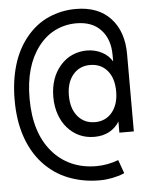

<svg xmlns="http://www.w3.org/2000/svg" viewBox="-57 -727 716 930"><g transform="rotate(-5 301.0 -262.5)"><path d="M388.7 155.8Q308.6 155.8 238 127.9Q167.5 100.1 115.2 42.5Q65.9 -12.2 39.6 -89.8Q13.2 -167.5 13.2 -267.1Q13.2 -358.9 35.9 -435.5Q58.6 -512.2 104.5 -568.4Q151.4 -626 213.9 -653.6Q276.4 -681.2 346.2 -681.2Q455.1 -681.2 515.1 -616.5Q575.2 -551.8 575.2 -441.9V-65.9H504.9V-120.1Q486.3 -89.4 455.1 -72.8Q423.8 -56.2 383.3 -56.2Q304.2 -56.2 252.4 -114.7Q229 -141.1 215.1 -179.7Q201.2 -218.3 201.2 -266.6Q201.2 -311 213.9 -349.1Q226.6 -387.2 252.4 -417Q279.3 -447.8 312.7 -461.9Q346.2 -476.1 381.8 -476.1Q421.4 -476.1 454.6 -459Q487.3 -442.4 504.9 -412.1V-442.9Q504.9 -520.5 462.4 -565.9Q420.4 -611.8 342.8 -611.8Q288.1 -611.8 240.5 -588.6Q192.9 -565.4 157.2 -518.6Q85.9 -425.3 85.9 -268.1Q85.9 -102.5 166 -8.8Q204.1 36.6 258.5 61.3Q313 85.9 379.9 85.9Q434.6 85.9 487.8 65.9L511.2 131.8Q494.6 138.7 480 142.8Q465.3 147 450.7 149.9Q435.5 152.8 421.4 154.3Q407.2 155.8 388.7 155.8ZM392.1 -127Q444.3 -127 475.6 -165.3Q506.8 -203.6 506.8 -266.1Q506.8 -330.6 475.6 -367.7Q444.3 -404.8 391.6 -404.8Q340.3 -404.8 308.6 -367.2Q276.9 -329.6 276.9 -266.6Q276.9 -202.1 308.6 -164.6Q340.3 -127 392.1 -127Z"/></g></svg>

Font: Vazir Code Hack
Style: Code-Hack
Weight: 400
Foundry: DejaVu fonts team - Redesigned by Saber Rastikerdar
Version: Version 1.1.2